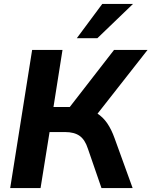

<svg xmlns="http://www.w3.org/2000/svg" viewBox="-20 -960 773 980"><path d="M32 0 144 -705H299L253 -414H349L323 -397L562 -705H733L467 -366L401 -409Q445 -401 475.5 -381.5Q506 -362 527.5 -330.5Q549 -299 565 -254L657 0H498L429 -200Q414 -247 386.5 -266.5Q359 -286 312 -286H233L187 0ZM372 -765 502 -940H659L477 -765Z"/></svg>

Font: Nunito Sans 12pt ExtraBold
Style: Italic
Weight: 800
Italic angle: -9°
Designer: Vernon Adams
Foundry: Vernon Adams
Version: Version 3.101;gftools[0.9.27]